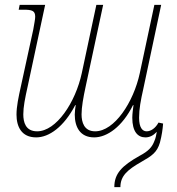

<svg xmlns="http://www.w3.org/2000/svg" viewBox="-20 -556 728 791"><path d="M129 10C182 10 243 -33 290 -123H292C290 -110 288 -96 288 -84C288 -34 309 10 368 10C421 10 484 -34 528 -123H530C528 -108 525 -86 525 -71C525 -13 548 10 579 10C597 10 612 2 626 -13C624 0 621 14 616 25C607 49 593 66 555 86C482 127 451 159 451 215H476C476 168 506 143 562 111C606 86 627 72 639 31C647 0 650 -23 652 -47L633 -51C620 -27 601 -15 584 -15C567 -15 553 -30 553 -71C553 -107 560 -144 570 -188L644 -536H616L556 -255C530 -134 451 -15 372 -15C326 -15 316 -53 316 -85C316 -114 323 -154 333 -200L405 -536H377L317 -255C291 -134 212 -15 133 -15C85 -15 76 -53 76 -85C76 -115 83 -151 94 -200L166 -536H61L57 -516H77C112 -516 125 -512 125 -487C125 -477 121 -458 117 -434L66 -200C56 -155 48 -117 48 -84C48 -35 68 10 129 10Z"/></svg>

Font: Noto Serif Condensed Thin
Style: Italic
Weight: 100
Width: 3
Italic angle: -12°
Designer: Monotype Design Team
Foundry: Monotype Imaging Inc.
Version: Version 2.013